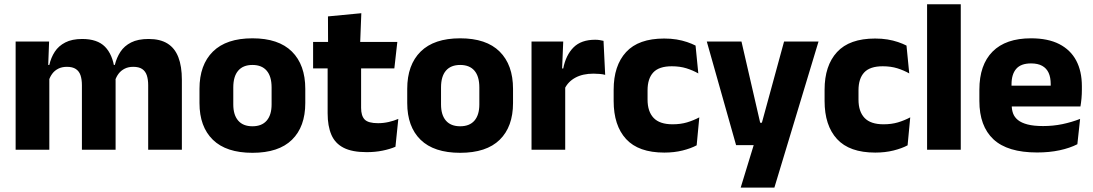

<svg xmlns="http://www.w3.org/2000/svg" viewBox="-20 -680 4965 872"><path d="M653 0V-293Q653 -319 646.8 -337.8Q640.5 -356.5 625.8 -366.5Q611 -376.5 585 -376.5Q563 -376.5 546.5 -368.2Q530 -360 519 -345.8Q508 -331.5 502.5 -313.5L488 -385H501.5Q509.5 -418 527 -444.8Q544.5 -471.5 575.5 -487.2Q606.5 -503 655 -503Q707.5 -503 740.8 -482.2Q774 -461.5 790 -420.2Q806 -379 806 -317.5V0ZM51 0V-491.5H203L198 -359L204 -354V0ZM352 0V-293Q352 -319 345.8 -337.8Q339.5 -356.5 324.5 -366.5Q309.5 -376.5 284 -376.5Q261.5 -376.5 245 -368.2Q228.5 -360 217.8 -345.8Q207 -331.5 201.5 -313.5L178 -385H204Q211.5 -418.5 228.8 -445Q246 -471.5 276.5 -487.2Q307 -503 353.5 -503Q422 -503 456.8 -467.8Q491.5 -432.5 500.5 -365.5Q502 -355.5 503.5 -341Q505 -326.5 505 -315V0Z M1126.5 14Q1007.5 14 946.8 -45.2Q886 -104.5 886 -212V-276.5Q886 -385.5 947 -445.8Q1008 -506 1126.5 -506Q1245 -506 1305.8 -445.8Q1366.5 -385.5 1366.5 -276.5V-212Q1366.5 -104.5 1306 -45.2Q1245.5 14 1126.5 14ZM1126.5 -106.5Q1169 -106.5 1191.2 -132.2Q1213.5 -158 1213.5 -205.5V-283Q1213.5 -333 1191.2 -359Q1169 -385 1126.5 -385Q1084 -385 1061.8 -359Q1039.5 -333 1039.5 -283V-205.5Q1039.5 -158 1061.8 -132.2Q1084 -106.5 1126.5 -106.5Z M1645 11Q1579.5 11 1540.8 -8.8Q1502 -28.5 1485 -68Q1468 -107.5 1468 -165.5V-440H1620V-190Q1620 -154 1636.2 -137.2Q1652.5 -120.5 1697 -120.5Q1721.5 -120.5 1745.5 -126Q1769.5 -131.5 1789 -140L1776 -13.5Q1750.5 -2.5 1717.2 4.2Q1684 11 1645 11ZM1402 -369.5V-489.5H1784.5L1771 -369.5ZM1470 -478.5 1469.5 -605.5 1621 -620 1615.5 -478.5Z M2070 14Q1951 14 1890.2 -45.2Q1829.5 -104.5 1829.5 -212V-276.5Q1829.5 -385.5 1890.5 -445.8Q1951.5 -506 2070 -506Q2188.5 -506 2249.2 -445.8Q2310 -385.5 2310 -276.5V-212Q2310 -104.5 2249.5 -45.2Q2189 14 2070 14ZM2070 -106.5Q2112.5 -106.5 2134.8 -132.2Q2157 -158 2157 -205.5V-283Q2157 -333 2134.8 -359Q2112.5 -385 2070 -385Q2027.5 -385 2005.2 -359Q1983 -333 1983 -283V-205.5Q1983 -158 2005.2 -132.2Q2027.5 -106.5 2070 -106.5Z M2544 -276 2502 -369H2538Q2550 -430 2584.8 -464.8Q2619.5 -499.5 2683 -499.5Q2694 -499.5 2703.2 -498Q2712.5 -496.5 2721 -494.5L2728.5 -340Q2718 -343 2704 -344.2Q2690 -345.5 2675.5 -345.5Q2626.5 -345.5 2593 -327.2Q2559.5 -309 2544 -276ZM2394 0V-491.5H2538L2531.5 -334.5L2547 -332.5V0Z M2997 13Q2880 13 2823.5 -48.5Q2767 -110 2767 -221.5V-272.5Q2767 -382 2823.5 -443.5Q2880 -505 2996.5 -505Q3026.5 -505 3052.5 -500.8Q3078.5 -496.5 3100.5 -489Q3122.5 -481.5 3139 -473L3151.5 -346.5Q3127 -360.5 3097.5 -369.8Q3068 -379 3031 -379Q2973 -379 2947 -351Q2921 -323 2921 -270V-227.5Q2921 -173.5 2948.5 -144.5Q2976 -115.5 3034.5 -115.5Q3071 -115.5 3100.2 -124.2Q3129.5 -133 3156 -147L3144 -20Q3118 -6 3080 3.5Q3042 13 2997 13Z M3512.5 -122.5 3430.5 -87 3541 -491.5H3697.5L3497 172H3344L3420.5 -78L3492.5 -21H3323L3190 -491.5H3347.5L3432.5 -122.5Z M3955 13Q3838 13 3781.5 -48.5Q3725 -110 3725 -221.5V-272.5Q3725 -382 3781.5 -443.5Q3838 -505 3954.5 -505Q3984.5 -505 4010.5 -500.8Q4036.5 -496.5 4058.5 -489Q4080.5 -481.5 4097 -473L4109.5 -346.5Q4085 -360.5 4055.5 -369.8Q4026 -379 3989 -379Q3931 -379 3905 -351Q3879 -323 3879 -270V-227.5Q3879 -173.5 3906.5 -144.5Q3934 -115.5 3992.5 -115.5Q4029 -115.5 4058.2 -124.2Q4087.5 -133 4114 -147L4102 -20Q4076 -6 4038 3.5Q4000 13 3955 13Z M4190.5 0V-660.5H4343.5V0Z M4690 12.5Q4556 12.5 4492 -47.2Q4428 -107 4428 -221.5V-272.5Q4428 -385.5 4488 -445.8Q4548 -506 4662.5 -506Q4739.5 -506 4790.8 -479.8Q4842 -453.5 4867.8 -405Q4893.5 -356.5 4893.5 -288.5V-272Q4893.5 -253 4891.8 -233.2Q4890 -213.5 4887 -196.5H4749Q4751 -225.5 4751.5 -251.2Q4752 -277 4752 -298Q4752 -328.5 4742.5 -349.2Q4733 -370 4713.2 -381Q4693.5 -392 4662.5 -392Q4616.5 -392 4595.2 -367.2Q4574 -342.5 4574 -297V-252L4575 -235.5V-200.5Q4575 -181.5 4581.2 -164.5Q4587.5 -147.5 4603.2 -134.8Q4619 -122 4646.8 -114.8Q4674.5 -107.5 4717.5 -107.5Q4763 -107.5 4805 -116.2Q4847 -125 4885.5 -140L4873 -25Q4839 -7.5 4792.5 2.5Q4746 12.5 4690 12.5ZM4509 -196.5V-291H4856V-196.5Z"/></svg>

Font: Anek Telugu
Style: Bold
Weight: 700
Designer: Omkar Bhoir (Telugu), Yesha Goshar (Latin)
Foundry: Ek Type
Version: Version 1.003